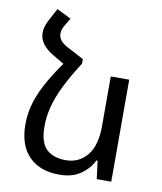

<svg xmlns="http://www.w3.org/2000/svg" viewBox="-86 -832 770 912"><g transform="rotate(10 299.5 -376.5)"><path d="M277 -550V-528Q232 -458 205 -403Q178 -348 165.5 -300Q153 -252 153 -204Q153 -126 186.5 -94.5Q220 -63 280 -63Q343 -63 382.5 -110.5Q422 -158 422 -252V-492H511V0H441L430 -87H424Q405 -47 364.5 -18.5Q324 10 261 10Q167 10 114.5 -44Q62 -98 62 -198Q62 -243 73.5 -288.5Q85 -334 113 -388.5Q141 -443 190 -512L137 -543Q67 -584 67 -640Q67 -670 86 -705L117 -763L186 -729L164 -692Q151 -670 151 -651Q151 -617 194 -594Z"/></g></svg>

Font: Go Noto Kurrent-Regular
Style: Regular
Weight: 400
Designer: Monotype Design Team
Foundry: Monotype Imaging Inc.
Version: Version 2.012; ttfautohint (v1.8.4.7-5d5b)